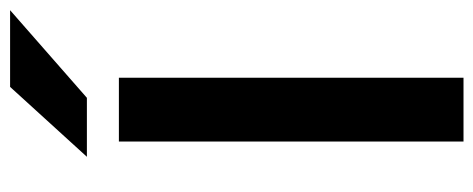

<svg xmlns="http://www.w3.org/2000/svg" viewBox="-306 -656 961 390"><g transform="rotate(-90 175.0 -460.5)"><path d="M83 0V-700H212.6V0ZM52 -765 194 -921H349.8L171.8 -765Z"/></g></svg>

Font: Overpass
Style: Regular
Weight: 400
Designer: Delve Withrington, Dave Bailey, Thomas Jockin
Foundry: Delve Fonts LLC
Version: Version 4.000